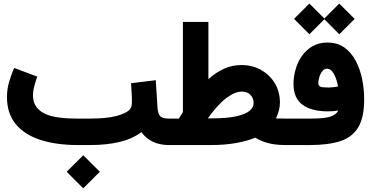

<svg xmlns="http://www.w3.org/2000/svg" viewBox="-20 -803 2056 1063"><path d="M349.1 147.9 440.9 56.6 532.7 147.9 440.9 239.7ZM481 0H410.2Q291.5 0 203.4 -28.6Q115.2 -57.1 66.9 -116.2Q18.6 -175.3 18.6 -265.6Q18.6 -310.1 30.8 -350.6Q43 -391.1 58.1 -426.8L186.5 -378.9Q178.2 -356.9 170.4 -328.4Q162.6 -299.8 162.6 -272.9Q163.1 -211.4 217.5 -179Q272 -146.5 405.3 -146.5H478.5Q571.8 -146.5 626.7 -161.4Q681.6 -176.3 700.2 -198.7Q704.1 -203.6 707.3 -213.1Q710.4 -222.7 710.4 -240.2Q710.4 -265.6 708.7 -291.5Q707 -317.4 705.6 -342.3L842.3 -358.9L852.1 -207Q854.5 -171.9 867.4 -159.2Q880.4 -146.5 914.6 -146.5H926.8V0H914.6Q815.4 0 762.7 -71.3Q712.4 -33.7 640.9 -16.8Q569.3 0 481 0Z M1507.8 -147.5Q1519.5 -147 1532.7 -146.7Q1545.9 -146.5 1562.5 -146.5H1577.1V0H1562Q1502.9 0 1462.4 -11.2Q1421.9 -22.5 1393.6 -41Q1350.1 -22.5 1287.1 -11.2Q1224.1 0 1149.4 0H907.2V-146.5H970.2Q976.1 -156.2 981.7 -165Q987.3 -173.8 992.7 -182.1V-681.6H1133.8V-364.7Q1175.3 -402.3 1220.7 -422.6Q1266.1 -442.9 1315.4 -442.9Q1377.4 -442.9 1425.8 -415.5Q1474.1 -388.2 1502 -341.3Q1529.8 -294.4 1529.8 -235.4Q1529.8 -212.4 1523.7 -189.9Q1517.6 -167.5 1507.8 -147.5ZM1147 -147.5Q1237.8 -147.5 1289.6 -159.4Q1341.3 -171.4 1362.8 -190.4Q1384.3 -209.5 1384.3 -231.4Q1384.3 -259.8 1366.7 -277.8Q1349.1 -295.9 1318.4 -295.9Q1281.2 -295.9 1233.6 -260.5Q1186 -225.1 1130.4 -147.5Z M1607.9 -698.7 1692.9 -783.2 1775.9 -700.7 1858.4 -783.2 1943.4 -698.2 1858.4 -613.3 1775.9 -696.3 1692.9 -613.3ZM1853 -190.9Q1823.2 -186.5 1793.5 -186.5Q1706.5 -186.5 1655.8 -222.4Q1605 -258.3 1605 -339.4Q1605 -377 1616 -417Q1627 -457 1650.1 -491.2Q1673.3 -525.4 1709 -546.4Q1744.6 -567.4 1793.5 -567.4Q1848.6 -567.4 1887.5 -539.3Q1926.3 -511.2 1950.2 -465.1Q1974.1 -418.9 1985.1 -364Q1996.1 -309.1 1996.1 -254.9Q1996.6 -153.3 1963.4 -98.1Q1930.2 -43 1863.5 -21.5Q1796.9 0 1696.8 0H1557.6V-146.5H1702.1Q1776.4 -146.5 1808.8 -157.2Q1841.3 -168 1853 -190.9ZM1851.6 -324.2Q1842.8 -370.6 1826.9 -396.7Q1811 -422.9 1791 -422.9Q1776.4 -422.9 1765.4 -409.7Q1754.4 -396.5 1748.3 -377.4Q1742.2 -358.4 1742.2 -340.8Q1742.2 -329.1 1752.9 -323.7Q1763.7 -318.4 1799.3 -318.4Q1812 -318.4 1825.4 -320.1Q1838.9 -321.8 1851.6 -324.2Z"/></svg>

Font: Vazir Black FD-UI
Style: Black-FD-UI
Weight: 900
Designer: Saber Rastikerdar
Foundry: Saber Rastikerdar
Version: Version 30.0.0